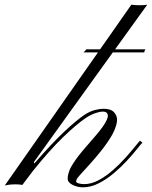

<svg xmlns="http://www.w3.org/2000/svg" viewBox="-100 -799 648 820"><path d="M253.9 1Q231.4 1 210.2 -9.3Q189 -19.5 189 -36.6Q189 -49.8 195.1 -67.6Q201.2 -85.4 223.1 -116.7Q245.1 -147.9 293 -201.7Q331.5 -245.1 346.2 -269Q360.8 -293 360.8 -304.7Q360.8 -311.5 356.2 -316.9Q351.6 -322.3 337.9 -322.3Q326.7 -322.3 307.4 -315.9Q288.1 -309.6 265.1 -294.4Q226.6 -268.1 169.4 -213.1Q112.3 -158.2 40.5 -68.8L-4.4 -9.3Q-12.2 -10.7 -19 -11.2Q-25.9 -11.7 -32.7 -11.7Q-50.3 -11.7 -62.3 -10Q-74.2 -8.3 -79.6 -6.8L318.4 -575.2H256.3Q260.3 -578.1 263.4 -581.8Q266.6 -585.4 268.6 -588.4H327.6L460.9 -778.8Q467.3 -778.3 477.8 -777.3Q488.3 -776.4 507.8 -776.9Q511.7 -776.9 517.1 -777.6Q522.5 -778.3 528.8 -778.8L391.6 -588.4H521.5Q519 -585.4 517.8 -581.8Q516.6 -578.1 515.6 -575.2H381.8L44.4 -106.4L46.9 -101.1Q121.6 -187 173.8 -236.1Q226.1 -285.2 260.7 -308.6Q285.2 -324.2 305.9 -329.3Q326.7 -334.5 342.3 -334.5Q374 -334.5 387.5 -319.1Q400.9 -303.7 399.9 -285.2Q398.9 -265.6 386.7 -238.5Q374.5 -211.4 344.5 -171.1Q314.5 -130.9 259.8 -71.8Q235.4 -45.4 230.2 -37.8Q225.1 -30.3 225.1 -23.9Q225.1 -19 235.8 -15.9Q246.6 -12.7 259.8 -12.7Q290.5 -12.7 322 -29.8Q353.5 -46.9 382.8 -72.8Q412.1 -98.6 436 -125.5Q460 -152.3 476.3 -172.6Q492.7 -192.9 497.6 -198.2L508.3 -189.9Q502 -183.6 485.1 -162.4Q468.3 -141.1 442.9 -113.5Q417.5 -85.9 386.7 -59.8Q356 -33.7 322 -16.4Q288.1 1 253.9 1Z"/></svg>

Font: Pinyon Script
Style: Regular
Weight: 400
Designer: Nicole Fally, Eben Sorkin
Foundry: Sorkin Type Co.
Version: Version 1.008; ttfautohint (v1.8.4.7-5d5b)